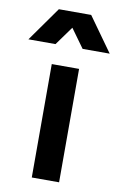

<svg xmlns="http://www.w3.org/2000/svg" viewBox="-170 -856 570 907"><g transform="rotate(10 115.0 -402.5)"><path d="M49 0H180V-544H49ZM-80 -640H50L115 -730L180 -640H310L192 -805H37Z"/></g></svg>

Font: Mluvka
Style: Bold
Weight: 700
Designer: Modified by Jiří Krblich, Original typeface by Gumpita Rahayu
Foundry: Gumpita Rahayu & Jiří Krblich
Version: Version 2.000;Glyphs 3.1.1 (3134)